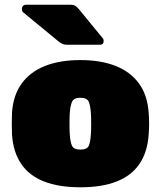

<svg xmlns="http://www.w3.org/2000/svg" viewBox="-20 -785 682 815"><path d="M321 10Q229 10 166 -15Q103 -40 69.5 -90Q36 -140 31 -213Q30 -236 30 -260.5Q30 -285 31 -307Q36 -381 72 -430.5Q108 -480 171 -505Q234 -530 321 -530Q408 -530 471 -505Q534 -480 570 -430.5Q606 -381 611 -307Q613 -285 613 -260.5Q613 -236 611 -213Q606 -140 572.5 -90Q539 -40 476 -15Q413 10 321 10ZM321 -150Q350 -150 357 -166.5Q364 -183 366 -218Q367 -233 367 -260Q367 -287 366 -302Q364 -335 357 -352.5Q350 -370 321 -370Q293 -370 285.5 -352.5Q278 -335 276 -302Q275 -287 275 -260Q275 -233 276 -218Q278 -183 285.5 -166.5Q293 -150 321 -150ZM267 -595Q251 -595 242 -600Q233 -605 225 -612L78 -733Q73 -738 73 -745Q73 -765 92 -765H278Q289 -765 296.5 -762Q304 -759 315 -746L415 -624Q420 -619 420 -611Q420 -595 404 -595Z"/></svg>

Font: Rubik Black
Style: Regular
Weight: 900
Designer: Hubert and Fischer
Foundry: Hubert and Fischer
Version: Version 2.300;gftools[0.9.30]